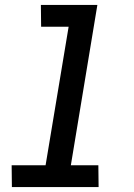

<svg xmlns="http://www.w3.org/2000/svg" viewBox="-20 -755 540 775"><path d="M378 0H28L27 -88H164L257 -647H146L145 -735H373L266 -88H377Z"/></svg>

Font: Iosevka Semibold Oblique
Style: Regular
Weight: 600
Italic angle: -9°
Monospace: yes
Designer: Belleve Invis
Foundry: Belleve Invis
Version: Version 32.5.0; ttfautohint (v1.8.4)